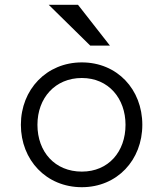

<svg xmlns="http://www.w3.org/2000/svg" viewBox="-20 -770 680 800"><path d="M321 -510C174 -510 67 -397 67 -250C67 -103 173 10 321 10C468 10 573 -103 573 -250C573 -398 468 -510 321 -510ZM136 -250C136 -362 210 -445 321 -445C433 -445 503 -359 503 -250C503 -138 432 -55 321 -55C209 -55 136 -137 136 -250ZM183 -750 356 -580H438L305 -750Z"/></svg>

Font: altertype_V2
Style: Regular
Weight: 400
Designer: Simon Renaud
Version: Version 2.001;Glyphs 3.1.2 (3151)